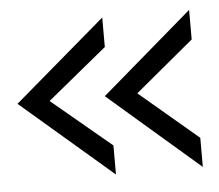

<svg xmlns="http://www.w3.org/2000/svg" viewBox="-37 -476 509 447"><g transform="rotate(-5 217.5 -252.5)"><path d="M207 -253 420 -436V-367L283 -253L420 -137V-69ZM3 -253 217 -436V-367L78 -253L217 -137V-69Z"/></g></svg>

Font: Hanken Grotesk Light
Style: Regular
Weight: 300
Designer: Alfredo Marco Pradil
Foundry: Hanken Design Co.
Version: Version 3.014